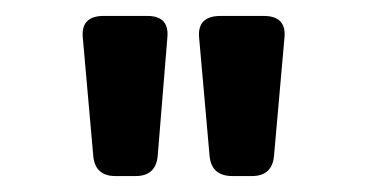

<svg xmlns="http://www.w3.org/2000/svg" viewBox="-20 -696 462 241"><path d="M272 -475Q245 -475 243 -501L230 -648Q227 -676 257 -676H311Q340 -676 337 -648L324 -501Q322 -475 296 -475ZM125 -475Q99 -475 97 -501L84 -648Q81 -676 110 -676H165Q193 -676 190 -648L178 -501Q176 -475 150 -475Z"/></svg>

Font: Pitagon Sans
Style: Bold
Weight: 700
Designer: Travis Tran
Foundry: Pitagon
Version: Version 1.001; ttfautohint (v1.8.4.7-5d5b);gftools[0.9.26]